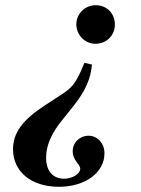

<svg xmlns="http://www.w3.org/2000/svg" viewBox="-20 -512 540 737"><path d="M262 -105C308 -163 328 -209 333 -264L304 -271C276 -201 260 -178 222 -153L156 -110C66 -52 30 -2 30 61C30 147 100 205 206 205C307 205 381 151 381 76C381 38 354 9 320 9C286 9 259 35 259 69C259 84 264 97 277 114C285 124 288 130 288 136C288 155 258 174 226 174C183 174 157 144 157 94C157 47 176 1 221 -54ZM421 -418C421 -460 390 -492 348 -492C306 -492 273 -460 273 -418C273 -378 306 -344 346 -344C389 -344 421 -376 421 -418Z"/></svg>

Font: XITS
Style: Bold Italic
Weight: 700
Italic angle: -16.33°
Designer: MicroPress Inc., with final additions and corrections provided by Coen Hoffman, Elsevier (retired)
Version: Version 1.302